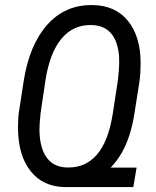

<svg xmlns="http://www.w3.org/2000/svg" viewBox="-20 -741 627 770"><path d="M452.6 -418Q458 -460.9 458 -493.7Q458 -504.4 457.5 -514.6Q447.8 -637.2 348.1 -640.6Q345.2 -640.6 342.3 -640.6Q272.9 -640.6 227.5 -586.9Q180.2 -531.2 162.6 -420.9L142.6 -286.1L139.2 -246.6Q138.2 -233.9 138.2 -222.2Q138.7 -155.3 162.1 -116.7Q189.5 -71.3 247.6 -69.3Q252 -69.3 255.9 -69.3Q322.3 -69.3 367.2 -119.1Q415 -172.9 432.6 -287.1ZM527.8 -68.8 514.6 9.3H241.2Q153.3 8.3 103.5 -53.7Q53.7 -115.7 52.2 -223.6Q52.2 -227.5 52.2 -231.9Q52.2 -268.1 56.2 -293.5L74.7 -414.1Q97.2 -560.1 169.4 -641.6Q239.7 -720.7 346.7 -720.7Q350.1 -720.7 353 -720.7Q443.4 -718.8 493.2 -657.2Q543.9 -594.7 543.9 -487.8Q543.9 -444.8 539.6 -416.5L519 -284.7Q504.4 -192.4 469.2 -129.9Q449.7 -95.7 423.8 -68.8Z"/></svg>

Font: MAUL Condensed Italic
Style: Condenced Regular Italic
Weight: 400
Italic angle: -12°
Designer: MAUL
Version: Version 1.0; 2020; ttfautohint (v1.8.3)